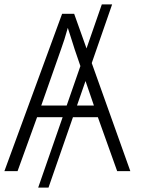

<svg xmlns="http://www.w3.org/2000/svg" viewBox="-20 -780 648 875"><path d="M491 -760 201 75H154L444 -760ZM514 0 426 -246H149L60 0H0L263 -717H318L574 0ZM320 -556Q317 -566 311.5 -583Q306 -600 300 -619Q294 -638 289 -653Q282 -627 273.5 -600.5Q265 -574 258 -555L168 -299H408Z"/></svg>

Font: Noto Sans Display Light
Style: Regular
Weight: 300
Designer: Monotype Design Team
Foundry: Monotype Imaging Inc.
Version: Version 2.003